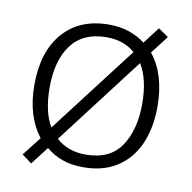

<svg xmlns="http://www.w3.org/2000/svg" viewBox="-70 -631 730 731"><g transform="rotate(10 295.0 -265.5)"><path d="M533 -267Q533 -183 505.5 -121Q478 -59 424.5 -24.5Q371 10 294 10Q249 10 213.5 -2.5Q178 -15 150 -39L97 30L59 2L116 -71Q57 -146 57 -267Q57 -396 121 -469Q185 -542 298 -542Q341 -542 376 -530Q411 -518 438 -497L487 -561L526 -534L473 -465Q533 -390 533 -267ZM116 -267Q116 -222 124 -184.5Q132 -147 149 -118L407 -455Q387 -473 359.5 -483Q332 -493 297 -493Q207 -493 161.5 -433Q116 -373 116 -267ZM474 -267Q474 -312 465.5 -350.5Q457 -389 439 -418L181 -80Q201 -61 230 -50Q259 -39 295 -39Q388 -39 431 -102Q474 -165 474 -267Z"/></g></svg>

Font: Noto Sans Arabic UI Lt
Style: Regular
Weight: 300
Designer: Monotype Design Team, Nadine Chahine and Nizar Qandah
Foundry: Monotype Imaging Inc.
Version: Version 2.010; ttfautohint (v1.8.4.7-5d5b)